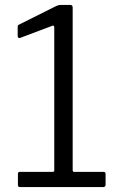

<svg xmlns="http://www.w3.org/2000/svg" viewBox="-20 -762 494 782"><path d="M401 -62Q410 -62 410 -54V-9Q410 -6 408 -3Q406 0 400 0H62Q53 0 53 -8V-54Q53 -62 61 -62H194Q201 -62 201 -67V-650Q201 -660 193 -657L63 -608Q52 -604 52 -617V-651Q52 -657 53.5 -659Q55 -661 60 -663L204 -735Q212 -739 217.5 -740.5Q223 -742 230 -742H266Q276 -742 276 -731V-69Q276 -62 282 -62H401Z"/></svg>

Font: Libre Franklin Thin Light
Style: Regular
Weight: 300
Version: Version 3.000